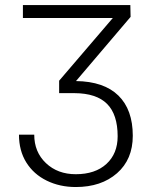

<svg xmlns="http://www.w3.org/2000/svg" viewBox="-20 -731 616 761"><path d="M427.2 -659.7H70.8V-710.9H496.6L497.6 -664.1L281.2 -409.7Q392.1 -408.2 449.2 -352.3Q506.3 -296.4 506.3 -192.9Q506.3 -99.1 443.8 -44.4Q381.3 10.3 280.3 10.3Q216.8 10.3 165 -15.1Q113.3 -40.5 84.2 -87.2Q55.2 -133.8 55.2 -197.3H115.7Q115.7 -128.4 162.1 -84.5Q208.5 -40.5 280.3 -40.5Q357.4 -40.5 401.9 -81.3Q446.3 -122.1 446.3 -190.9Q446.3 -277.3 404.3 -319.3Q362.3 -361.3 275.4 -361.8H214.4V-411.1Z"/></svg>

Font: RobotoInd Light
Style: Regular
Weight: 300
Designer: Google
Version: Version 2.001151; 2014